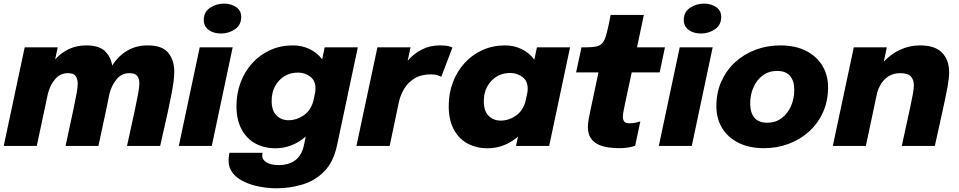

<svg xmlns="http://www.w3.org/2000/svg" viewBox="-21 -786 5162 1034"><path d="M-1 0 112 -531H290L276 -466Q308 -502 350 -521.8Q392 -541.5 443.5 -541.5Q512 -541.5 544 -510.8Q576 -480 583 -433Q615.5 -484 663.8 -512.8Q712 -541.5 774.5 -541.5Q853.5 -541.5 885.5 -501Q917.5 -460.5 917.5 -400.5Q917.5 -377 914 -349Q910.5 -321 902.8 -280.5Q895 -240 882 -179.5L841.5 0H663L705.5 -195Q718 -254.5 723.8 -286.2Q729.5 -318 729.5 -337Q729.5 -361.5 718.2 -376.8Q707 -392 675.5 -392Q634.5 -392 607.8 -360.2Q581 -328.5 568.5 -281.5Q564.5 -260 559 -234Q553.5 -208 547 -177L509 0H332L374 -195Q385.5 -249 391.5 -282.5Q397.5 -316 397.5 -335.5Q397.5 -359.5 387 -375.8Q376.5 -392 344.5 -392Q304.5 -392 277.2 -361.2Q250 -330.5 237.5 -284L177 0Z M1169 -605.5Q1130.5 -605.5 1103.5 -624.2Q1076.5 -643 1076.5 -678Q1076.5 -721 1109.8 -743.8Q1143 -766.5 1185.5 -766.5Q1223 -766.5 1250.5 -748Q1278 -729.5 1278 -694.5Q1278 -651.5 1244.5 -628.5Q1211 -605.5 1169 -605.5ZM942 0 1054.5 -531H1232L1119.5 0Z M1462.5 12.5Q1402 12.5 1354.5 -13.2Q1307 -39 1279.8 -89.8Q1252.5 -140.5 1252.5 -215Q1252.5 -283 1274.8 -342.2Q1297 -401.5 1337.8 -446.2Q1378.5 -491 1434 -516.2Q1489.5 -541.5 1556 -541.5Q1604.5 -541.5 1645.8 -522Q1687 -502.5 1714 -466.5L1727.5 -531H1906L1794 -3Q1775 86.5 1725.5 136.8Q1676 187 1608.5 207.5Q1541 228 1468 228Q1424 228 1378.5 219.5Q1333 211 1294.8 193.2Q1256.5 175.5 1233.2 147Q1210 118.5 1210 79Q1210 66.5 1211.5 56.2Q1213 46 1214.5 37H1393Q1392.5 40 1391.8 44Q1391 48 1391 52Q1391 74 1414.2 88.5Q1437.5 103 1480.5 103Q1534.5 103 1569.2 77Q1604 51 1615.5 -3L1625.5 -50.5Q1552 12.5 1462.5 12.5ZM1442 -241.5Q1442 -190.5 1467.8 -164.5Q1493.5 -138.5 1533.5 -138.5Q1575.5 -138.5 1613 -163.8Q1650.5 -189 1665.5 -238L1677 -291.5Q1678 -302 1678 -309.5Q1678 -352.5 1649.2 -373.8Q1620.5 -395 1584.5 -395Q1522.5 -395 1482.2 -352.2Q1442 -309.5 1442 -241.5Z M1898.5 0 2011.5 -531H2190L2174.5 -459Q2207.5 -497.5 2251.2 -519.5Q2295 -541.5 2347.5 -541.5Q2380 -541.5 2396 -537Q2412 -532.5 2415.5 -530L2355.5 -372.5Q2351.5 -375 2337.2 -380.2Q2323 -385.5 2299.5 -385.5Q2247 -385.5 2211.5 -363.8Q2176 -342 2155.8 -308Q2135.5 -274 2127.5 -238L2077.5 0Z M2604.5 12.5Q2544 12.5 2496.8 -13.2Q2449.5 -39 2422.5 -89.5Q2395.5 -140 2395.5 -215Q2395.5 -283 2417.8 -342.2Q2440 -401.5 2480.8 -446.2Q2521.5 -491 2577 -516.2Q2632.5 -541.5 2699 -541.5Q2747.5 -541.5 2788.8 -521.2Q2830 -501 2856.5 -464.5L2870.5 -531H3049L2936.5 0H2758L2768.5 -50Q2695 12.5 2604.5 12.5ZM2584.5 -240Q2584.5 -188.5 2610.2 -162.5Q2636 -136.5 2676 -136.5Q2718 -136.5 2755.5 -161.8Q2793 -187 2808 -236L2819.5 -289.5Q2821 -300 2821 -308Q2821 -350.5 2792 -371.8Q2763 -393 2727 -393Q2665.5 -393 2625 -350.2Q2584.5 -307.5 2584.5 -240Z M3315 12Q3286.5 12 3256.5 8Q3226.5 4 3201.2 -7.8Q3176 -19.5 3160.5 -42.2Q3145 -65 3145 -103Q3145 -121 3149 -143.2Q3153 -165.5 3159 -193L3202 -396H3081.5L3110.5 -531H3129.5Q3164 -531 3185.5 -534.8Q3207 -538.5 3219.8 -550.8Q3232.5 -563 3241 -589.2Q3249.5 -615.5 3258.5 -660L3267.5 -705.5H3446.5L3409.5 -531H3560L3531.5 -396H3381L3345 -227.5Q3339.5 -200 3336.5 -184.8Q3333.5 -169.5 3333.5 -157Q3333.5 -141 3340.8 -131.5Q3348 -122 3368.5 -122Q3386 -122 3402.5 -125.5Q3419 -129 3427.5 -132L3399.5 -1Q3387.5 3.5 3365 7.8Q3342.5 12 3315 12Z M3754 -605.5Q3715.5 -605.5 3688.5 -624.2Q3661.5 -643 3661.5 -678Q3661.5 -721 3694.8 -743.8Q3728 -766.5 3770.5 -766.5Q3808 -766.5 3835.5 -748Q3863 -729.5 3863 -694.5Q3863 -651.5 3829.5 -628.5Q3796 -605.5 3754 -605.5ZM3527 0 3639.5 -531H3817L3704.5 0Z M4093 12Q4014.5 12 3957 -16.5Q3899.5 -45 3868.2 -96Q3837 -147 3837 -215Q3837 -287 3863.5 -346.8Q3890 -406.5 3937.2 -450.2Q3984.5 -494 4047.2 -517.8Q4110 -541.5 4182 -541.5Q4260.5 -541.5 4318 -513Q4375.5 -484.5 4407 -433.5Q4438.5 -382.5 4438.5 -315.5Q4438.5 -243 4411.8 -182.8Q4385 -122.5 4337.5 -79Q4290 -35.5 4227.5 -11.8Q4165 12 4093 12ZM4111.5 -125Q4155 -125 4187.5 -149Q4220 -173 4238.2 -213.2Q4256.5 -253.5 4256.5 -302.5Q4256.5 -349.5 4234 -376.8Q4211.5 -404 4164 -404Q4120 -404 4087.5 -380.2Q4055 -356.5 4037 -316.5Q4019 -276.5 4019 -228Q4019 -180 4041.5 -152.5Q4064 -125 4111.5 -125Z M4464 0 4577 -531H4755L4738.5 -453.5Q4776.5 -495 4826.8 -518.2Q4877 -541.5 4933.5 -541.5Q5014.5 -541.5 5052.5 -502.2Q5090.5 -463 5090.5 -397Q5090.5 -365 5081.8 -317.8Q5073 -270.5 5057.5 -199.5L5013.5 0H4835.5L4882.5 -216Q4891.5 -257.5 4896 -283.8Q4900.5 -310 4900.5 -327.5Q4900.5 -355.5 4884.8 -373.8Q4869 -392 4828 -392Q4781 -392 4749 -363.8Q4717 -335.5 4703 -287.5L4642 0Z"/></svg>

Font: Epilogue ExtraBold
Style: Italic
Weight: 800
Italic angle: -12°
Designer: Tyler Finck
Foundry: Etcetera Type Co
Version: Version 2.111; ttfautohint (v1.8.3)